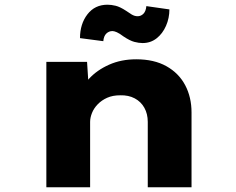

<svg xmlns="http://www.w3.org/2000/svg" viewBox="-20 -796 1003 816"><path d="M177 0V-533H350L359 -393L311 -381Q324 -424 358 -461Q392 -498 443.5 -521Q495 -544 559 -544Q635 -544 687.5 -514.5Q740 -485 767 -434Q794 -383 794 -318V0H608V-278Q608 -312 593.5 -338Q579 -364 552.5 -378Q526 -392 491 -391Q459 -391 435.5 -380.5Q412 -370 395.5 -353Q379 -336 371 -316Q363 -296 363 -278V0H270Q226 0 203 0Q180 0 177 0ZM586 -613Q570 -613 551 -618Q532 -623 505 -641Q488 -654 476.5 -659Q465 -664 458 -664Q443 -664 432 -653.5Q421 -643 419 -621L320 -634Q320 -694 351.5 -735Q383 -776 437 -776Q453 -776 471.5 -771.5Q490 -767 516 -750Q527 -742 539.5 -734.5Q552 -727 565 -727Q579 -727 589.5 -737.5Q600 -748 602 -770L700 -756Q700 -719 685.5 -686Q671 -653 645.5 -633Q620 -613 586 -613Z"/></svg>

Font: Lexend Tera ExtraBold
Style: Regular
Weight: 800
Designer: Bonnie Shaver-Troup, Thomas Jockin
Foundry: Lexend
Version: Version 1.007